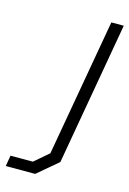

<svg xmlns="http://www.w3.org/2000/svg" viewBox="-194 -578 553 821"><g transform="rotate(15 83.0 -168.0)"><path d="M-83 187 -75 139H24L87 85L194 -523H249L138 110L47 187Z"/></g></svg>

Font: Tomorrow Light
Style: Italic
Weight: 300
Italic angle: -10°
Designer: Tony de Marco, Monica Rizzolli
Foundry: Just in Type
Version: Version 2.002